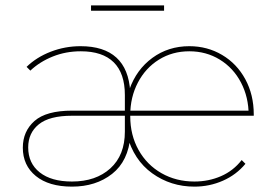

<svg xmlns="http://www.w3.org/2000/svg" viewBox="-20 -692 1019 715"><path d="M65 -142Q65 -203 108.5 -241.5Q152 -280 249 -280H451V-261H248Q164 -261 124.5 -229Q85 -197 85 -143Q85 -84 128 -50Q171 -16 248 -16Q337 -16 391 -65Q445 -114 445 -202V-338Q445 -419 403.5 -460Q362 -501 281 -501Q225 -501 176.5 -481.5Q128 -462 93 -429L79 -443Q116 -479 169 -499.5Q222 -520 280 -520Q367 -520 413.5 -477.5Q460 -435 465 -350L462 -359Q488 -433 547.5 -476.5Q607 -520 685 -520Q752 -520 807 -487.5Q862 -455 893.5 -397Q925 -339 925 -266Q925 -264 925 -261H461V-280H914L906 -263Q906 -330 877.5 -384.5Q849 -439 798.5 -470Q748 -501 685 -501Q622 -501 572 -470Q522 -439 493.5 -384.5Q465 -330 465 -263V-259Q465 -189 496 -133.5Q527 -78 581.5 -47Q636 -16 704 -16Q757 -16 803 -36Q849 -56 880 -96L894 -82Q860 -41 810 -19Q760 3 704 3Q616 3 547 -46.5Q478 -96 453 -189L466 -187Q458 -92 397.5 -44.5Q337 3 248 3Q162 3 113.5 -36.5Q65 -76 65 -142ZM319 -672H591V-652H319Z"/></svg>

Font: iiserrat Thin
Style: Regular
Weight: 100
Designer: Akira Ohta
Foundry: Akira Ohta
Version: Version 1.200;Glyphs 3.3.1 (3343)